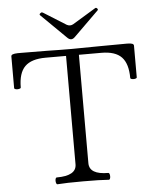

<svg xmlns="http://www.w3.org/2000/svg" viewBox="-58 -906 765 958"><g transform="rotate(-5 324.5 -427.5)"><path d="M182.6 -14.6Q182.6 -21.5 184.6 -26.1Q186.5 -30.8 189.9 -30.8Q289.1 -30.8 289.1 -87.9V-630.9H186.5Q115.2 -630.9 82.8 -598.4Q50.3 -565.9 50.3 -493.2Q50.3 -490.2 45.2 -488.3Q40 -486.3 33.2 -486.3Q26.4 -486.3 21.7 -488.3Q17.1 -490.2 17.1 -493.2V-652.3Q17.1 -658.7 24.9 -661.9Q32.7 -665 49.8 -665.5H70.8Q112.8 -665.5 196.8 -664.6Q259.3 -663.1 322.3 -663.1Q391.1 -663.1 460 -664.6Q551.8 -665.5 597.7 -665.5Q615.2 -665.5 623.3 -662.4Q631.3 -659.2 631.3 -652.3V-493.2Q631.3 -490.2 626.2 -488.3Q621.1 -486.3 614.3 -486.3Q607.9 -486.3 603.3 -488.3Q598.6 -490.2 598.6 -493.2Q598.6 -564.9 567.1 -597.9Q535.6 -630.9 465.8 -630.9H353.5V-87.9Q353.5 -30.8 448.7 -30.8Q452.1 -30.8 454.1 -25.6Q456.1 -20.5 456.1 -13.2Q456.1 -6.3 454.1 -1.5Q452.1 3.4 448.7 3.4Q405.8 0 319.3 0Q232.9 0 189.9 3.4Q187 3.4 184.8 -2.2Q182.6 -7.8 182.6 -14.6ZM301.8 -722.2 178.2 -843.8Q175.8 -846.2 175.8 -848.1Q175.8 -851.1 180.2 -854.5Q184.6 -857.9 187.5 -857.9Q189 -857.9 192.9 -856L306.2 -785.2Q314.5 -780.8 322.3 -780.8Q330.6 -780.8 338.4 -785.2L455.1 -856Q457 -856.9 458.5 -856.9Q460.4 -856.9 464.4 -853.5Q466.8 -851.1 467.3 -848.1Q467.8 -845.2 465.8 -843.8L342.3 -722.2Q332 -711.4 322.3 -711.4Q312 -711.4 301.8 -722.2Z"/></g></svg>

Font: JuniusX Light
Style: Regular
Weight: 300
Designer: Peter S. Baker
Foundry: Briery Creek Software
Version: Version 1.008